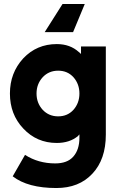

<svg xmlns="http://www.w3.org/2000/svg" viewBox="-20 -733 607 967"><path d="M273 -377Q320 -377 350 -344Q380 -310 380 -262Q380 -214 350 -180Q320 -147 273 -147Q226 -147 195 -180Q164 -214 164 -262Q164 -310 195 -344Q226 -377 273 -377ZM266 -511Q165 -511 97 -439Q30 -366 30 -262Q30 -157 97 -86Q165 -13 266 -13Q331 -13 373 -48Q375 -51 376.5 -52.5Q378 -54 380 -56V-39Q380 21 349 56Q319 90 258 90Q173 90 106 47L44 155Q120 214 264 214Q378 214 445 142Q513 70 513 -55V-499H388V-461Q385 -464 382.5 -466.5Q380 -469 377 -471Q333 -511 266 -511ZM407 -713H295L205 -571H348Z"/></svg>

Font: Unageo
Style: Bold
Weight: 700
Designer: Richard Sepsi
Foundry: Richard Sepsi
Version: Version 2.000